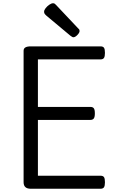

<svg xmlns="http://www.w3.org/2000/svg" viewBox="-20 -1160 703 1180"><path d="M169 0Q147 0 136 -10Q125 -20 125 -40V-848Q125 -862 136 -868.5Q147 -875 169 -875H598Q613 -875 619 -866.5Q625 -858 625 -835Q625 -813 619 -804Q613 -795 598 -795H213V-503H535Q550 -503 556.5 -494.5Q563 -486 563 -463Q563 -441 556.5 -432Q550 -423 535 -423H213V-80H598Q613 -80 619 -71.5Q625 -63 625 -40Q625 -18 619 -9Q613 0 598 0ZM431 -931Q427 -931 422.5 -934Q418 -937 412 -941L266 -1063Q257 -1071 254 -1076Q251 -1081 251 -1088Q251 -1098 260.5 -1110Q270 -1122 283 -1131Q296 -1140 306 -1140Q312 -1140 316.5 -1137Q321 -1134 325 -1129L460 -986Q467 -980 468 -976.5Q469 -973 469 -969Q469 -959 455.5 -945Q442 -931 431 -931Z"/></svg>

Font: Playwrite GB J
Style: Regular
Weight: 400
Designer: Veronika Burian, José Scaglione
Foundry: TypeTogether
Version: Version 1.002